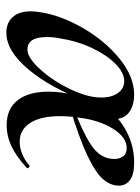

<svg xmlns="http://www.w3.org/2000/svg" viewBox="63 -502 452 619"><g transform="rotate(90 289.5 -193.0)"><path d="M17 -66Q17 -73 19 -91Q28 -158 69 -230.5Q110 -303 168.5 -351Q227 -399 286 -399Q317 -399 338.5 -385.5Q360 -372 364 -345Q356 -330 338 -300Q327 -282 307 -246Q265 -131 205 -59Q145 13 86 13Q54 13 35.5 -7.5Q17 -28 17 -66ZM292 -262Q295 -279 295 -293Q295 -326 280.5 -346.5Q266 -367 242 -367Q215 -367 186.5 -339Q158 -311 135.5 -263.5Q113 -216 104 -159Q100 -138 100 -117Q100 -55 140 -55Q164 -55 196.5 -88Q229 -121 256 -169.5Q283 -218 292 -262ZM276 -123Q276 -161 287 -211L323 -305Q359 -351 405.5 -375Q452 -399 504 -399Q543 -399 561 -385.5Q579 -372 579 -350Q579 -323 558.5 -299Q538 -275 482.5 -248.5Q427 -222 325 -191L326 -203Q399 -229 446 -259Q493 -289 493 -335Q493 -352 484.5 -363.5Q476 -375 458 -375Q423 -375 395 -330Q367 -285 359 -215Q355 -188 355 -160Q355 -97 377 -63.5Q399 -30 437 -30Q477 -30 514 -61L516 -62Q519 -62 521.5 -58.5Q524 -55 522 -53Q485 -19 452 -3.5Q419 12 384 12Q331 12 303.5 -23.5Q276 -59 276 -123Z"/></g></svg>

Font: Cormorant Garamond SemiBold
Style: Italic
Weight: 600
Italic angle: -10°
Designer: Christian Thalmann (Catharsis Fonts)
Foundry: Catharsis Fonts
Version: Version 4.000